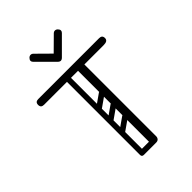

<svg xmlns="http://www.w3.org/2000/svg" viewBox="-259 -1051 1177 1177"><g transform="rotate(-45 330.0 -462.5)"><path d="M388 0Q361 0 361 -26Q361 -190 361 -350Q361 -510 361 -674Q361 -700 388 -700Q416 -700 416 -676V-28Q416 -16 409 -8Q402 0 388 0ZM66 -650Q40 -650 40 -675Q40 -700 66 -700H594Q620 -700 620 -675Q620 -650 584 -650ZM283 0Q265 0 265 -18V-660Q265 -676 283 -676Q300 -676 300 -659V-17Q300 0 283 0ZM265 -17Q265 -35 283 -35H386Q404 -35 404 -17Q404 0 385 0H282Q265 0 265 -17ZM301 -383Q286 -372 277 -386Q273 -391 272.5 -398Q272 -405 280 -411L357 -465Q372 -475 382 -461Q386 -455 385.5 -448.5Q385 -442 378 -437ZM301 -282Q286 -271 277 -285Q273 -290 272.5 -297Q272 -304 280 -310L357 -364Q372 -374 382 -360Q386 -354 385.5 -347.5Q385 -341 378 -336ZM301 -181Q286 -170 277 -184Q273 -189 272.5 -196Q272 -203 280 -209L357 -263Q372 -273 382 -259Q386 -253 385.5 -246.5Q385 -240 378 -235ZM240 -919 330 -830 420 -919Q426 -925 435 -925Q445 -925 453 -917Q462 -908 462 -899Q462 -891 455 -884L348 -777Q339 -768 330 -768Q321 -768 312 -777L205 -884Q198 -891 198 -899Q198 -908 207 -917Q215 -925 225 -925Q234 -925 240 -919Z"/></g></svg>

Font: Agu Display
Style: Regular
Weight: 400
Designer: Oluwaseun Badejo
Version: Version 1.103